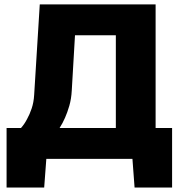

<svg xmlns="http://www.w3.org/2000/svg" viewBox="-20 -720 820 870"><path d="M9.8 129.9V-140.1H75.2Q91.3 -158.2 103 -181.2Q114.3 -201.2 123.5 -228.5Q132.8 -255.9 134.8 -290L160.2 -700.2H685.1V-140.1H759.8V129.9H589.8L580.1 0H189.9L180.2 129.9ZM250 -140.1H504.9V-560.1H319.8L305.2 -310.1Q303.2 -272 294.2 -241Q285.2 -210 274.9 -187Q263.7 -161.1 250 -140.1Z"/></svg>

Font: Russo One
Style: Regular
Weight: 400
Designer: Jovanny lemonad
Foundry: Jovanny Lemonad
Version: Version 1.000